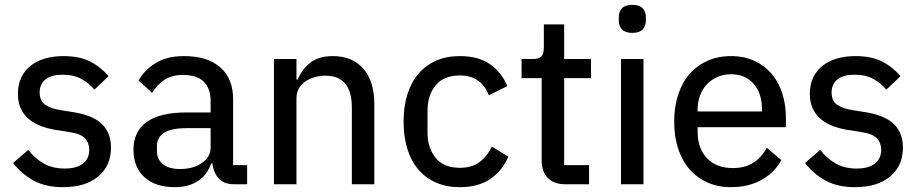

<svg xmlns="http://www.w3.org/2000/svg" viewBox="-20 -762 3805 794"><path d="M241 12Q169 12 119.5 -15Q70 -42 34 -88L97 -142Q126 -105 162.5 -85Q199 -65 247 -65Q297 -65 323 -85.5Q349 -106 349 -142Q349 -171 331.5 -190Q314 -209 266 -216L222 -223Q185 -228 154 -239Q123 -250 101 -268Q79 -286 66.5 -312Q54 -338 54 -374Q54 -412 68 -441.5Q82 -471 107 -490.5Q132 -510 166.5 -520Q201 -530 242 -530Q308 -530 352 -508Q396 -486 429 -447L370 -391Q351 -416 318.5 -434.5Q286 -453 239 -453Q191 -453 167.5 -433Q144 -413 144 -380Q144 -345 166.5 -329Q189 -313 234 -306L278 -299Q364 -286 401.5 -249Q439 -212 439 -152Q439 -76 386 -32Q333 12 241 12Z M949 0Q906 0 884.5 -24Q863 -48 858 -86H853Q837 -38 798 -13Q759 12 703 12Q622 12 577 -29.5Q532 -71 532 -143Q532 -218 586.5 -257.5Q641 -297 753 -297H851V-344Q851 -396 823 -424Q795 -452 736 -452Q690 -452 659.5 -431.5Q629 -411 609 -378L553 -429Q576 -471 622.5 -500.5Q669 -530 741 -530Q838 -530 891 -483.5Q944 -437 944 -352V-79H1002V0ZM724 -63Q779 -63 815 -88Q851 -113 851 -152V-232H752Q688 -232 658.5 -213Q629 -194 629 -158V-138Q629 -102 654.5 -82.5Q680 -63 724 -63Z M1113 0V-518H1206V-433H1211Q1229 -476 1263.5 -503Q1298 -530 1357 -530Q1437 -530 1482.5 -478Q1528 -426 1528 -331V0H1435V-317Q1435 -449 1326 -449Q1303 -449 1281.5 -443Q1260 -437 1243 -425.5Q1226 -414 1216 -396.5Q1206 -379 1206 -355V0Z M1882 12Q1826 12 1783 -7Q1740 -26 1710 -61Q1680 -96 1664.5 -146.5Q1649 -197 1649 -259Q1649 -321 1664.5 -371Q1680 -421 1710 -456.5Q1740 -492 1783 -511Q1826 -530 1882 -530Q1959 -530 2007 -496Q2055 -462 2078 -406L2001 -368Q1988 -406 1957.5 -428Q1927 -450 1882 -450Q1815 -450 1781.5 -409Q1748 -368 1748 -304V-214Q1748 -150 1781.5 -109Q1815 -68 1882 -68Q1930 -68 1962 -91Q1994 -114 2014 -156L2082 -114Q2057 -55 2007 -21.5Q1957 12 1882 12Z M2318 0Q2270 0 2245 -26.5Q2220 -53 2220 -98V-439H2137V-518H2183Q2209 -518 2219 -529Q2229 -540 2229 -566V-661H2313V-518H2424V-439H2313V-79H2416V0Z M2595 -626Q2566 -626 2552.5 -640Q2539 -654 2539 -677V-691Q2539 -714 2552.5 -728Q2566 -742 2595 -742Q2624 -742 2637.5 -728Q2651 -714 2651 -691V-677Q2651 -654 2637.5 -640Q2624 -626 2595 -626ZM2548 -518H2641V0H2548Z M3003 12Q2949 12 2905.5 -7.5Q2862 -27 2831.5 -62Q2801 -97 2784.5 -147Q2768 -197 2768 -259Q2768 -320 2784.5 -370.5Q2801 -421 2831.5 -456Q2862 -491 2905.5 -510.5Q2949 -530 3003 -530Q3057 -530 3099.5 -510.5Q3142 -491 3171 -457Q3200 -423 3215 -376Q3230 -329 3230 -275V-236H2865V-215Q2865 -150 2903 -108.5Q2941 -67 3011 -67Q3060 -67 3095 -89Q3130 -111 3151 -151L3211 -100Q3184 -49 3130 -18.5Q3076 12 3003 12ZM3003 -455Q2973 -455 2947.5 -444Q2922 -433 2903.5 -413.5Q2885 -394 2875 -367Q2865 -340 2865 -308V-301H3131V-311Q3131 -376 3096.5 -415.5Q3062 -455 3003 -455Z M3516 12Q3444 12 3394.5 -15Q3345 -42 3309 -88L3372 -142Q3401 -105 3437.5 -85Q3474 -65 3522 -65Q3572 -65 3598 -85.5Q3624 -106 3624 -142Q3624 -171 3606.5 -190Q3589 -209 3541 -216L3497 -223Q3460 -228 3429 -239Q3398 -250 3376 -268Q3354 -286 3341.5 -312Q3329 -338 3329 -374Q3329 -412 3343 -441.5Q3357 -471 3382 -490.5Q3407 -510 3441.5 -520Q3476 -530 3517 -530Q3583 -530 3627 -508Q3671 -486 3704 -447L3645 -391Q3626 -416 3593.5 -434.5Q3561 -453 3514 -453Q3466 -453 3442.5 -433Q3419 -413 3419 -380Q3419 -345 3441.5 -329Q3464 -313 3509 -306L3553 -299Q3639 -286 3676.5 -249Q3714 -212 3714 -152Q3714 -76 3661 -32Q3608 12 3516 12Z"/></svg>

Font: IBM Plex Sans Devanagari Text
Style: Regular
Weight: 450
Designer: Mike Abbink, Paul van der Laan, Pieter van Rosmalen, Erin McLaughlin
Foundry: Bold Monday
Version: Version 1.1